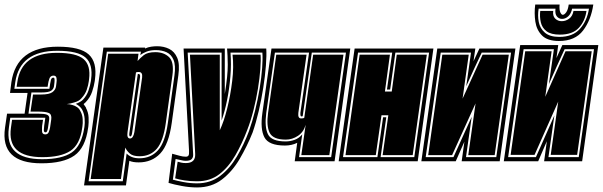

<svg xmlns="http://www.w3.org/2000/svg" viewBox="-26 -708 2647 843"><path d="M156 9Q-26 9 -4 -147L5 -209H82L95 -300H18L24 -347Q47 -503 228 -503Q326 -503 363.5 -469Q401 -435 391 -360L390 -352Q387 -331 378.5 -305.5Q370 -280 350 -259L341 -251L352 -235H351Q362 -215 363 -192Q364 -169 362 -154L361 -147Q349 -59 300.5 -25Q252 9 156 9ZM159 -9Q246 -9 289 -38.5Q332 -68 344 -147L345 -154Q347 -167 345.5 -187.5Q344 -208 335 -226Q327 -241 307 -252Q328 -260 338 -270Q355 -288 362.5 -310.5Q370 -333 373 -352L374 -360Q383 -426 349.5 -455.5Q316 -485 226 -485Q61 -485 41 -347L37 -318H191L194 -339Q195 -346 197.5 -356.5Q200 -367 208 -367Q213 -367 213.5 -360Q214 -353 213 -345L211 -329Q209 -317 199 -310Q188 -302 155 -302H112L99 -209H141Q168 -209 180 -204.5Q192 -200 190 -184L185 -149Q184 -141 181.5 -134Q179 -127 174 -127Q166 -127 166.5 -137.5Q167 -148 168 -156L173 -191H19L13 -147Q-6 -9 159 -9ZM160 -18Q4 -18 22 -147L27 -182H163L159 -156Q158 -146 158.5 -132Q159 -118 173 -118Q184 -118 188 -128Q192 -138 194 -149L199 -184Q202 -206 188 -212Q174 -218 142 -218H108L119 -293H154Q191 -293 205 -304Q218 -314 220 -329L222 -345Q224 -356 222 -366Q220 -376 209 -376Q195 -376 190.5 -362Q186 -348 185 -339L183 -327H47L50 -347Q68 -476 224 -476Q309 -476 341 -448.5Q373 -421 365 -360L364 -352Q362 -335 355 -314.5Q348 -294 332 -277Q322 -264 299 -258Q284 -253 267 -251L279 -250Q282 -249 285 -248.5Q288 -248 292 -247Q303 -244 312.5 -237.5Q322 -231 327 -220Q336 -204 337 -185Q338 -166 336 -154L335 -147Q325 -73 283 -45.5Q241 -18 160 -18Z M343 106 428 -499H611V-495Q624 -501 637.5 -503Q651 -505 664 -505Q693 -505 716.5 -493.5Q740 -482 752 -454.5Q764 -427 757 -377L728 -168Q715 -74 678 -34.5Q641 5 583 5Q557 5 542 -2L527 106ZM363 88H513L530 -34Q538 -25 552 -19Q566 -13 586 -13Q636 -13 667.5 -48Q699 -83 711 -168L740 -377Q746 -421 736 -445Q726 -469 705.5 -478.5Q685 -488 658 -488Q635 -488 618 -481.5Q601 -475 590 -466L593 -481H443ZM372 78 449 -472H582L578 -440Q589 -453 605.5 -466Q622 -479 656 -479Q693 -479 716 -457.5Q739 -436 731 -377L702 -168Q691 -88 662.5 -55Q634 -22 587 -22Q558 -22 544.5 -33.5Q531 -45 524 -60L505 78ZM545 -100Q559 -100 564 -128L598 -368Q601 -392 583 -392Q575 -392 571 -390L534 -128Q530 -100 545 -100ZM546 -109Q540 -109 542 -124L579 -383H583Q590 -383 589 -370L554 -124Q552 -109 546 -109Z M971 -495H1143Q1145 -465 1141.5 -420Q1138 -375 1130 -323.5Q1122 -272 1110 -220.5Q1098 -169 1083 -126Q1059 -66 1026.5 -10.5Q994 45 948.5 80Q903 115 839 115Q807 115 772 108.5Q737 102 714 95L730 -33Q749 -28 763 -24Q777 -20 790 -20Q798 -20 801.5 -25Q805 -30 804 -46L780 -495H961V-295Q968 -339 971 -369Q974 -399 974 -424Q974 -444 973 -463Q972 -482 971 -495ZM839 97Q898 97 940.5 64.5Q983 32 1014 -20.5Q1045 -73 1067 -132Q1082 -174 1094 -222.5Q1106 -271 1114 -319.5Q1122 -368 1125 -409.5Q1128 -451 1126 -477H986Q990 -426 985.5 -372Q981 -318 971 -268.5Q961 -219 947 -179V-477H798L822 -31Q823 -18 816 -10Q809 -2 790 -2Q781 -2 773 -4Q765 -6 745 -10L733 81Q752 86 780.5 91.5Q809 97 839 97ZM839 88Q810 88 784 84Q758 80 743 75L754 2Q762 4 770 6Q778 8 790 8Q833 8 831 -32L808 -468H939V-136Q957 -174 971.5 -232Q986 -290 993.5 -352.5Q1001 -415 995 -468H1118Q1120 -444 1117 -404.5Q1114 -365 1106.5 -318.5Q1099 -272 1087 -224.5Q1075 -177 1059 -136Q1037 -78 1007.5 -26.5Q978 25 937.5 56.5Q897 88 839 88Z M1268 0 1279 -81Q1255 -69 1225 -69Q1154 -69 1135 -105Q1116 -141 1126 -212L1166 -495H1512L1443 0ZM1287 -18H1428L1493 -477H1343L1303 -198L1300 -197H1297Q1292 -197 1293 -213L1331 -477H1181L1143 -212Q1135 -150 1150.5 -118.5Q1166 -87 1228 -87Q1248 -87 1267.5 -94Q1287 -101 1301 -118ZM1297 -27 1316 -160Q1307 -128 1282 -111.5Q1257 -95 1229 -95Q1173 -95 1158 -125Q1143 -155 1151 -212L1187 -468H1320L1284 -213Q1281 -188 1296 -188Q1299 -188 1303.5 -188.5Q1308 -189 1310 -191L1349 -468H1482L1420 -27Z M1461 0 1531 -495H1877L1808 0ZM1480 -18H1631L1656 -193H1670L1645 -18H1793L1858 -477H1710L1687 -315H1673L1696 -477H1546ZM1491 -27 1553 -468H1686L1664 -306H1694L1716 -468H1848L1786 -27H1654L1679 -202H1649L1624 -27Z M1824 0 1894 -495H2061L2053 -439L2079 -495H2237L2168 0H2001L2013 -86L1975 0ZM1843 -18H1965L2045 -195L2020 -18H2153L2218 -477H2089Q2072 -442 2055 -404.5Q2038 -367 2021 -329L2042 -477H1909ZM1854 -27 1916 -468H2032L2005 -275L2093 -468H2208L2146 -27H2030L2062 -254L1959 -27Z M2428 -528Q2378 -528 2354 -552Q2330 -576 2324.5 -613Q2319 -650 2324 -688H2431Q2429 -665 2434 -654Q2439 -643 2445 -643Q2452 -643 2460 -654Q2468 -665 2471 -688H2579Q2569 -620 2534 -574Q2499 -528 2428 -528ZM2430 -546Q2489 -546 2520.5 -581.5Q2552 -617 2560 -670H2486Q2481 -647 2468.5 -636Q2456 -625 2442 -625Q2428 -625 2419 -636Q2410 -647 2413 -670H2339Q2334 -640 2339.5 -611.5Q2345 -583 2366.5 -564.5Q2388 -546 2430 -546ZM2432 -556Q2393 -556 2373.5 -571Q2354 -586 2348.5 -610Q2343 -634 2346 -660H2403Q2400 -638 2411.5 -626.5Q2423 -615 2440.5 -615Q2458 -615 2473 -626Q2488 -637 2492 -660H2549Q2543 -616 2515.5 -586Q2488 -556 2432 -556ZM2186 0 2258 -510H2425L2417 -453L2443 -510H2601L2530 0H2363L2375 -88L2337 0ZM2205 -18H2327L2408 -201L2382 -18H2515L2582 -492H2453Q2436 -455 2418.5 -416.5Q2401 -378 2384 -339L2406 -492H2273ZM2216 -28 2280 -483H2396L2368 -283L2457 -483H2572L2508 -28H2392L2425 -262L2321 -28Z"/></svg>

Font: Alumni Sans Collegiate One SC
Style: Italic
Weight: 400
Italic angle: -8°
Designer: Robert E. Leuschke
Foundry: Robert E. Leuschke
Version: Version 1.100